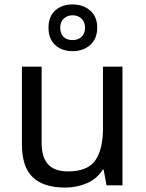

<svg xmlns="http://www.w3.org/2000/svg" viewBox="-20 -837 658 867"><path d="M533 -536V0H461L448 -71H444Q418 -29 372 -9.5Q326 10 274 10Q177 10 128 -36.5Q79 -83 79 -185V-536H168V-191Q168 -127 197 -95Q226 -63 287 -63Q376 -63 410.5 -113Q445 -163 445 -257V-536ZM308 -606Q259 -606 229 -634Q199 -662 199 -712Q199 -762 229 -789.5Q259 -817 308 -817Q355 -817 387 -789.5Q419 -762 419 -713Q419 -662 387.5 -634Q356 -606 308 -606ZM308 -656Q333 -656 348.5 -671Q364 -686 364 -712Q364 -738 348 -753Q332 -768 308 -768Q284 -768 268 -753Q252 -738 252 -712Q252 -686 266.5 -671Q281 -656 308 -656Z"/></svg>

Font: Noto Sans Javanese
Style: Regular
Weight: 400
Designer: Monotype Design Team
Foundry: Monotype Imaging Inc.
Version: Version 2.004